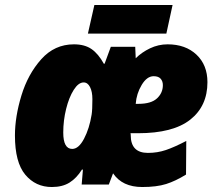

<svg xmlns="http://www.w3.org/2000/svg" viewBox="-20 -741 869 771"><path d="M40 -197Q40 -272 66 -357.5Q92 -443 145.5 -503Q199 -563 277 -563Q320 -563 347.5 -544Q375 -525 397 -485H400L425 -553H523L525 -507Q549 -531 582.5 -547Q616 -563 653 -563Q725 -563 769 -521.5Q813 -480 813 -411Q813 -315 744 -260.5Q675 -206 534 -206H504Q505 -203 505 -198Q505 -127 574 -127Q612 -127 646 -138.5Q680 -150 728 -175L727 -40Q685 -14 647 -2Q609 10 551 10Q471 10 434 -45L417 0H308L313 -60H309Q288 -26 259.5 -8Q231 10 188 10Q123 10 81.5 -39.5Q40 -89 40 -197ZM536 -324Q587 -324 610.5 -346Q634 -368 634 -399Q634 -415 625 -425Q616 -435 597 -435Q570 -435 549 -400Q528 -365 525 -324ZM348 -281Q351 -300 351 -343Q351 -373 341.5 -391.5Q332 -410 316 -410Q295 -410 276 -380Q257 -350 245.5 -303.5Q234 -257 234 -209Q234 -143 270 -143Q296 -143 317.5 -184Q339 -225 348 -281ZM359 -721H673L648 -606H333Z"/></svg>

Font: Noto Sans Display Black
Style: Italic
Weight: 900
Italic angle: -12°
Designer: Monotype Design team
Foundry: Monotype Imaging Inc.
Version: Version 1.000